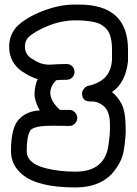

<svg xmlns="http://www.w3.org/2000/svg" viewBox="-20 -820 600 840"><path d="M310 0Q145 0 77 -57Q28 -98 28 -159Q28 -269 68 -303Q100 -334 154 -337Q131 -378 131 -408Q132 -447 145 -474Q117 -481 77 -507Q20 -547 20 -616Q20 -664 51 -701L52 -702Q91 -742 165 -771Q239 -800 305 -800H326Q540 -800 540 -603V-552Q530 -459 470 -417Q493 -400 511.5 -366Q530 -332 530 -249Q530 -215 521.5 -161.5Q513 -108 467 -57Q411 0 310 0ZM310 -69Q440 -69 455 -188Q461 -227 461 -257V-277Q461 -330 435 -355Q410 -376 383 -376H376Q339 -376 339 -411Q339 -423 349 -434Q359 -445 373 -446Q379 -447 392 -452Q465 -478 470 -557V-603Q470 -662 449.5 -688.5Q429 -715 394 -723Q359 -731 311 -731Q250 -731 190.5 -707Q131 -683 102 -655Q89 -638 89 -616Q89 -584 115 -566Q148 -544 169 -540Q181 -537 197 -537Q242 -540 272 -540Q286 -540 296 -530Q306 -520 306 -505Q306 -491 296 -481Q286 -471 272 -471Q246 -471 226 -469Q200 -443 200 -413Q201 -376 243 -339H284Q298 -339 308 -328.5Q318 -318 318 -304Q318 -290 308 -279.5Q298 -269 284 -269L208 -270Q139 -270 117 -254Q97 -235 97 -159Q97 -105 180 -84Q239 -69 310 -69Z"/></svg>

Font: Bubblez Graffiti
Style: Regular
Weight: 400
Designer: GGBotNet
Foundry: GGBotNet
Version: 1.00